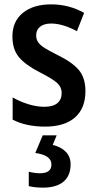

<svg xmlns="http://www.w3.org/2000/svg" viewBox="-20 -571 447 881"><path d="M187 10Q100 10 38 -22V-124Q71 -105 109.5 -93Q148 -81 183 -81Q223 -81 243 -97.5Q263 -114 263 -145Q263 -171 242.5 -190Q222 -209 163 -239Q98 -272 67.5 -308Q37 -344 37 -404Q37 -473 85 -512Q133 -551 215 -551Q296 -551 366 -512L333 -428Q267 -463 215 -463Q182 -463 164 -448.5Q146 -434 146 -409Q146 -391 154.5 -378Q163 -365 183 -352Q203 -339 245 -318Q311 -286 341.5 -250Q372 -214 372 -153Q372 -74 324 -32Q276 10 187 10ZM177 290Q140 290 112 283V217Q140 224 163 224Q216 224 216 184Q216 141 142 131L176 50H240L222 94Q260 103 282 125.5Q304 148 304 183Q304 235 271.5 262.5Q239 290 177 290Z"/></svg>

Font: Noto Sans Display Medium Narrow
Style: Regular
Weight: 500
Width: 4
Designer: Monotype Design team
Foundry: Monotype Imaging Inc.
Version: Version 1.000